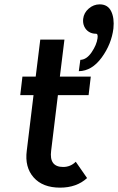

<svg xmlns="http://www.w3.org/2000/svg" viewBox="-20 -852 542 882"><path d="M421 -697Q402 -697 388 -706Q374 -715 367 -730.5Q360 -746 362 -765Q365 -793 387.5 -812.5Q410 -832 438 -832Q475 -832 490.5 -800.5Q506 -769 501 -721Q492 -649 447 -587.5Q402 -526 342 -525L349 -577Q378 -578 401 -612Q424 -646 428 -676Q431 -697 421 -697ZM270 -85Q304 -85 328 -109L380 -34Q332 10 256 10Q176 10 134.5 -37Q93 -84 103 -160L134 -415H73L83 -500H144L165 -670H276L255 -500H397L387 -415H246L215 -160Q205 -85 270 -85Z"/></svg>

Font: Orkney Medium
Style: MediumItalic
Weight: 500
Designer: Samuel Oakes and Alfredo Marco Pradil
Foundry: Alfredo Marco Pradil
Version: 1.0; ttfautohint (v1.5)